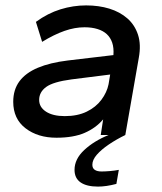

<svg xmlns="http://www.w3.org/2000/svg" viewBox="-20 -500 600 711"><path d="M189 10Q120 10 74.5 -25Q29 -60 29 -123Q29 -168 52 -199Q75 -230 120 -249Q165 -268 231 -276L400 -296Q402 -323 395.5 -342Q389 -361 375.5 -373.5Q362 -386 341 -392.5Q320 -399 293 -399Q257 -399 218.5 -385.5Q180 -372 136 -345L113 -419Q157 -451 204 -465.5Q251 -480 299 -480Q346 -480 385 -468Q424 -456 451.5 -432Q479 -408 491 -371.5Q503 -335 494 -286L444 0H353L362 -58Q335 -26 293.5 -8Q252 10 189 10ZM220 -70Q267 -70 301 -86.5Q335 -103 355.5 -130.5Q376 -158 382 -188L388 -224L245 -206Q177 -197 151 -178Q125 -159 125 -130Q125 -103 150.5 -86.5Q176 -70 220 -70ZM343 191Q301 191 278.5 175.5Q256 160 256 129Q256 89 292 55.5Q328 22 382 0H444Q411 16 383 35Q355 54 338.5 73Q322 92 322 110Q322 123 331 129Q340 135 356 135Q369 135 387 133.5Q405 132 420 129L411 181Q392 186 375 188.5Q358 191 343 191Z"/></svg>

Font: Gantari Medium
Style: Italic
Weight: 500
Italic angle: -10°
Designer: Anugrah Pasau
Foundry: Lafontype
Version: Version 1.000